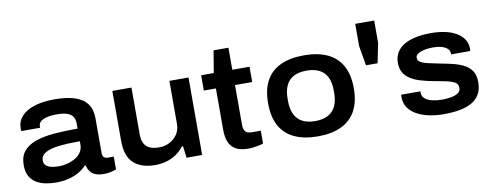

<svg xmlns="http://www.w3.org/2000/svg" viewBox="-60 -981 3295 1286"><g transform="rotate(-10 1588.0 -337.5)"><path d="M235 12Q201 12 166.5 5.5Q132 -1 103.5 -17.5Q75 -34 58 -63.5Q41 -93 41 -140Q41 -199 70.5 -234.5Q100 -270 153.5 -288.5Q207 -307 280 -313Q353 -319 439 -319V-352Q439 -380 427.5 -399Q416 -418 389.5 -427.5Q363 -437 316 -437Q275 -437 247.5 -429.5Q220 -422 206.5 -409.5Q193 -397 193 -381V-368H65Q64 -373 64 -377.5Q64 -382 64 -388Q64 -434 94.5 -468Q125 -502 182.5 -520.5Q240 -539 321 -539Q404 -539 459 -520.5Q514 -502 541.5 -464Q569 -426 569 -366V-129Q569 -110 578.5 -101Q588 -92 604 -92H645V-5Q635 -1 612.5 5Q590 11 560 11Q525 11 502.5 1.5Q480 -8 467.5 -25.5Q455 -43 450 -66H443Q421 -42 389.5 -24.5Q358 -7 319.5 2.5Q281 12 235 12ZM271 -92Q302 -92 332 -100Q362 -108 386 -122.5Q410 -137 424.5 -159Q439 -181 439 -208V-233Q356 -233 296 -226Q236 -219 204 -200.5Q172 -182 172 -148Q172 -128 185 -115.5Q198 -103 220.5 -97.5Q243 -92 271 -92Z M909 12Q816 12 764 -35Q712 -82 712 -186V-527H842V-209Q842 -178 850 -157Q858 -136 873 -123.5Q888 -111 909.5 -105.5Q931 -100 957 -100Q995 -100 1027.5 -117Q1060 -134 1080 -164Q1100 -194 1100 -234V-527H1230V0H1124L1114 -80H1106Q1083 -49 1052 -28.5Q1021 -8 984.5 2Q948 12 909 12Z M1544 12Q1490 12 1458 -6Q1426 -24 1412 -58Q1398 -92 1398 -140V-423H1316V-527H1402L1427 -677H1528V-527H1645V-423H1528V-151Q1528 -122 1540.5 -107Q1553 -92 1587 -92H1645V-5Q1633 0 1615 3.5Q1597 7 1578 9.5Q1559 12 1544 12Z M2016 12Q1923 12 1857.5 -18.5Q1792 -49 1758.5 -110Q1725 -171 1725 -264Q1725 -357 1758.5 -418Q1792 -479 1857.5 -509Q1923 -539 2016 -539Q2110 -539 2175 -509Q2240 -479 2274 -418Q2308 -357 2308 -264Q2308 -171 2274 -110Q2240 -49 2175 -18.5Q2110 12 2016 12ZM2016 -92Q2068 -92 2103 -110.5Q2138 -129 2155.5 -165.5Q2173 -202 2173 -255V-272Q2173 -326 2155.5 -362.5Q2138 -399 2103 -417Q2068 -435 2016 -435Q1964 -435 1929 -417Q1894 -399 1876.5 -362.5Q1859 -326 1859 -272V-255Q1859 -202 1876.5 -165.5Q1894 -129 1929 -110.5Q1964 -92 2016 -92Z M2415 -401 2392 -535V-687H2521V-535L2494 -401Z M2873 12Q2815 12 2767 1Q2719 -10 2684.5 -30.5Q2650 -51 2631 -81Q2612 -111 2612 -150Q2612 -155 2612.5 -159Q2613 -163 2613 -166H2744Q2744 -164 2743.5 -161.5Q2743 -159 2743 -157Q2744 -131 2762.5 -115.5Q2781 -100 2811.5 -93Q2842 -86 2876 -86Q2908 -86 2937.5 -91Q2967 -96 2986 -108.5Q3005 -121 3005 -144Q3005 -170 2983 -182.5Q2961 -195 2922 -203Q2883 -211 2832 -220Q2791 -228 2754.5 -239Q2718 -250 2689.5 -267.5Q2661 -285 2644.5 -312Q2628 -339 2628 -379Q2628 -420 2646 -450Q2664 -480 2697.5 -499.5Q2731 -519 2777.5 -528.5Q2824 -538 2880 -538Q2933 -538 2976.5 -528.5Q3020 -519 3052 -500Q3084 -481 3102 -454Q3120 -427 3120 -393Q3120 -387 3120 -382Q3120 -377 3119 -374H2989V-380Q2989 -400 2974.5 -413.5Q2960 -427 2935 -434Q2910 -441 2877 -441Q2859 -441 2838 -438.5Q2817 -436 2799 -430Q2781 -424 2769.5 -415Q2758 -406 2758 -391Q2758 -371 2778 -360Q2798 -349 2831 -342Q2864 -335 2903 -327Q2946 -319 2988 -309Q3030 -299 3063 -282.5Q3096 -266 3116 -237Q3136 -208 3136 -160Q3136 -112 3117.5 -79Q3099 -46 3064.5 -26Q3030 -6 2981.5 3Q2933 12 2873 12Z"/></g></svg>

Font: Archivo SemiBold SemiExpanded
Style: Regular
Weight: 600
Width: 6
Version: Version 2.001